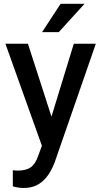

<svg xmlns="http://www.w3.org/2000/svg" viewBox="-20 -753 522 987"><path d="M359.4 -528.3H472.7L261.2 81.1Q253.9 100.6 241.9 123.3Q230 146 211.4 166.7Q192.9 187.5 165.8 200.4Q138.7 213.4 100.6 213.4Q91.8 213.4 81.5 212.2Q71.3 210.9 62 209Q52.7 207 45.9 205.1V122.1Q50.3 122.6 58.1 123.3Q65.9 124 69.8 124Q114.3 124 138.4 106.7Q162.6 89.4 176.8 46.4L214.8 -56.2ZM252.9 -127.9 275.4 -14.2 200.7 11.2 7.8 -528.3H123.5ZM291.5 -733.4H414.6L282.2 -587.9H196.3Z"/></svg>

Font: Heebo Medium
Style: Regular
Weight: 500
Designer: Oded Ezer
Foundry: Ezer Type House
Version: Version 3.100